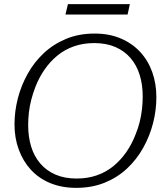

<svg xmlns="http://www.w3.org/2000/svg" viewBox="-20 -890 811 927"><path d="M348 17Q278 17 222.5 -6Q167 -29 129 -70.5Q91 -112 70.5 -168Q50 -224 50 -289Q50 -352 66 -414.5Q82 -477 113.5 -533.5Q145 -590 191.5 -633.5Q238 -677 299.5 -702.5Q361 -728 437 -728Q507 -728 562.5 -704.5Q618 -681 656.5 -639.5Q695 -598 715 -542Q735 -486 735 -421Q735 -358 719 -295.5Q703 -233 671.5 -176.5Q640 -120 593.5 -76.5Q547 -33 485.5 -8Q424 17 348 17ZM435 -682Q382 -682 337.5 -666.5Q293 -651 257.5 -622Q222 -593 195 -554Q168 -515 150 -468Q139 -439 131 -408.5Q123 -378 119.5 -347Q116 -316 116 -286Q116 -229 130.5 -182Q145 -135 174.5 -100.5Q204 -66 248 -47Q292 -28 350 -28Q403 -28 447.5 -43.5Q492 -59 527.5 -88Q563 -117 590 -156Q617 -195 635 -242Q647 -271 654.5 -301.5Q662 -332 665.5 -363Q669 -394 669 -424Q669 -481 654.5 -528Q640 -575 610.5 -609.5Q581 -644 537 -663Q493 -682 435 -682ZM308 -870H607L596 -820H296Z"/></svg>

Font: Roboto Serif ExtraLight
Style: Italic
Weight: 250
Italic angle: -10°
Designer: Greg Gazdowicz
Foundry: Commercial Type
Version: Version 1.008